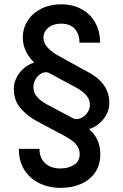

<svg xmlns="http://www.w3.org/2000/svg" viewBox="-20 -737 577 900"><path d="M266.6 -626Q240.7 -626 221.9 -616.9Q203.1 -607.9 193.4 -593Q183.6 -578.1 183.6 -560.5Q183.6 -534.7 205.1 -512.2Q226.6 -489.7 255.9 -474.6L388.7 -401.4Q496.6 -346.2 492.2 -248Q491.2 -221.7 477.8 -197.8Q464.4 -173.8 443.4 -156.7Q422.4 -139.6 399.4 -132.8L398.4 -130.9Q450.2 -86.4 450.2 -13.7Q450.2 36.6 425.3 72.3Q400.4 107.9 358.6 125.7Q316.9 143.6 265.6 143.6Q208 143.6 163.1 121.1Q118.2 98.6 93 57.4Q67.9 16.1 68.4 -39.1H165Q165 3.9 191.9 28.3Q218.8 52.7 262.7 52.7Q300.8 52.7 327.1 35.6Q353.5 18.6 353.5 -13.7Q353.5 -35.2 343 -51.3Q332.5 -67.4 318.4 -77.6Q304.2 -87.9 283.2 -99.6L149.4 -170.9Q107.9 -193.4 75.7 -230.5Q43.5 -267.6 44.9 -327.1Q46.4 -353 59.6 -377Q72.8 -400.9 93.8 -418.5Q114.7 -436 139.6 -443.4V-444.3Q86.9 -497.1 86.9 -560.5Q86.9 -605 110.1 -640.6Q133.3 -676.3 174.3 -696.5Q215.3 -716.8 266.6 -716.8Q321.3 -716.8 362.8 -693.8Q404.3 -670.9 426.8 -630.1Q449.2 -589.4 449.2 -537.1H352.5Q352.5 -577.1 330.8 -601.6Q309.1 -626 266.6 -626ZM338.9 -325.2 210.9 -394.5Q204.6 -398.4 195.3 -398.4Q181.6 -398.4 168 -389.2Q154.3 -379.9 145.5 -363.8Q136.7 -347.7 136.7 -328.1Q136.7 -302.7 153.3 -283.4Q169.9 -264.2 199.2 -248L324.2 -181.6Q330.1 -178.7 338.9 -178.7Q352.5 -178.7 367.2 -187.5Q381.8 -196.3 391.6 -211.9Q401.4 -227.5 401.4 -247.1Q401.4 -270.5 384.3 -290.3Q367.2 -310.1 338.9 -325.2Z"/></svg>

Font: WEMIX Pretendard Medium
Style: Regular
Weight: 500
Designer: Base glyphs from Inter by Rasmus Andersson; Hangeul glyphs from Noto Sans CJK(Source Han Sans) by Jang Soo-young and Kan
Foundry: Kil Hyung-jin
Version: Version 1.000